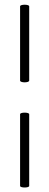

<svg xmlns="http://www.w3.org/2000/svg" viewBox="-20 -653 208 822"><path d="M66 -308C66 -298 105 -298 105 -308V-626C105 -635 66 -635 66 -626ZM66 143C66 152 105 152 105 143V-164C105 -173 66 -173 66 -164Z"/></svg>

Font: Cormorant SC
Style: Regular
Weight: 400
Designer: Christian Thalmann (Catharsis Fonts)
Version: Version 1.000;PS 001.000;hotconv 1.0.70;makeotf.lib2.5.58329